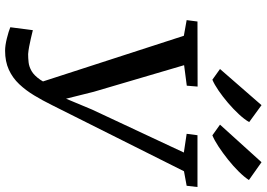

<svg xmlns="http://www.w3.org/2000/svg" viewBox="-166 -868 1047 754"><g transform="rotate(90 357.0 -490.5)"><path d="M178.5 12.5Q158 12.5 130 5.5Q102 -1.5 86.5 -8L98 -96.5Q114 -92.5 130.2 -88.8Q146.5 -85 162.5 -82Q178.5 -79 192 -78Q207.5 -78 224.2 -79.8Q241 -81.5 258.5 -91.5Q276 -101.5 292.8 -125.8Q309.5 -150 325 -195L307.5 -111L120 -689.5L58.5 -700.5L64 -743L319.5 -743.5L316 -701L235.5 -690.5L340 -335.5L378.5 -181.5L349 -183.5L410 -329.5L578.5 -689.5L505 -700.5L510.5 -743H714L709 -700.5L652 -690L392 -171Q374 -134.5 354.2 -101.8Q334.5 -69 310 -43Q285.5 -17 253.2 -2.2Q221 12.5 178.5 12.5ZM250.5 -831.5 392.5 -994.5 459 -946Q448 -927 428 -905.5Q408 -884 383.8 -863.2Q359.5 -842.5 335.5 -826Q311.5 -809.5 292.5 -801.5ZM469 -831.5 616.5 -994.5 686.5 -945Q674.5 -926.5 653.2 -905Q632 -883.5 606.2 -863Q580.5 -842.5 555.5 -826Q530.5 -809.5 511 -801.5Z"/></g></svg>

Font: Merriweather 24pt
Style: Italic
Weight: 400
Italic angle: -7.8°
Designer: Eben Sorkin
Foundry: Eben Sorkin
Version: Version 2.101